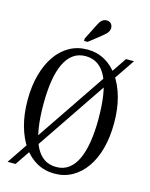

<svg xmlns="http://www.w3.org/2000/svg" viewBox="-134 -992 853 1091"><g transform="rotate(15 292.5 -447.0)"><path d="M293 -681Q251 -681 220.5 -659Q190 -637 170 -595Q150 -553 140.5 -492.5Q131 -432 131 -355Q131 -277 140.5 -216Q150 -155 169.5 -113.5Q189 -72 219.5 -50.5Q250 -29 293 -29Q335 -29 365.5 -51.5Q396 -74 415.5 -115.5Q435 -157 445 -217.5Q455 -278 455 -355Q455 -434 445.5 -494.5Q436 -555 416.5 -596.5Q397 -638 366 -659.5Q335 -681 293 -681ZM293 10Q235 10 188.5 -16Q142 -42 108.5 -90Q75 -138 56.5 -205.5Q38 -273 38 -355Q38 -438 56.5 -505Q75 -572 108.5 -620Q142 -668 189 -694Q236 -720 293 -720Q350 -720 396.5 -694Q443 -668 476.5 -620Q510 -572 528.5 -505Q547 -438 547 -355Q547 -273 529 -205.5Q511 -138 477 -90Q443 -42 396.5 -16Q350 10 293 10ZM19 14 518 -724H565L66 14ZM308 -869 261 -776V-762H282L349 -815Q362 -825 371.5 -834Q381 -843 386 -852.5Q391 -862 391 -872Q391 -887 382 -897.5Q373 -908 355 -908Q345 -908 337 -904Q329 -900 322 -891.5Q315 -883 308 -869Z"/></g></svg>

Font: Roboto Serif 120pt ExtraCondensed
Style: Regular
Weight: 400
Width: 2
Designer: Greg Gazdowicz
Foundry: Commercial Type
Version: Version 1.008